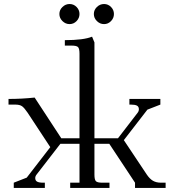

<svg xmlns="http://www.w3.org/2000/svg" viewBox="-20 -927 856 947"><path d="M22 -411.1V-439Q87.9 -439 150.9 -445.8L282.2 -245.1H372.1V-662.1Q372.1 -687 365 -694.6Q357.9 -702.1 333 -702.1H299.8V-729Q392.1 -729 434.1 -746.1L445.8 -717.8V-245.1H562L658.2 -370.1Q665 -378.4 665 -388.2Q665 -400.9 655.5 -406Q646 -411.1 626 -411.1H618.2V-439H771V-411.1L707 -386.2L590.8 -235.8L704.1 -65.9Q718.3 -44.9 734.4 -35.4Q750.5 -25.9 774.9 -25.9H796.9V0H646V-25.9L519 -217.8H445.8V-65.9Q445.8 -41 452.9 -33.4Q460 -25.9 484.9 -25.9H520V0H326.2V-25.9H372.1V-217.8H277.8L161.1 -66.9Q153.8 -58.1 153.8 -48.8Q153.8 -36.1 163.3 -31Q172.9 -25.9 192.9 -25.9H201.2V0H47.9V-25.9L111.8 -50.8L228 -201.2L116.2 -371.1Q100.6 -394 89.4 -402.6Q78.1 -411.1 55.2 -411.1ZM288.1 -823Q272.9 -837.9 272.9 -857.9Q272.9 -877.9 288.1 -892.6Q303.2 -907.2 323.2 -907.2Q343.3 -907.2 357.7 -892.6Q372.1 -877.9 372.1 -857.9Q372.1 -837.9 357.7 -823Q343.3 -808.1 323.2 -808.1Q303.2 -808.1 288.1 -823ZM458 -823Q442.9 -837.9 442.9 -857.9Q442.9 -877.9 458 -892.6Q473.1 -907.2 493.2 -907.2Q513.2 -907.2 527.6 -892.6Q542 -877.9 542 -857.9Q542 -837.9 527.6 -823Q513.2 -808.1 493.2 -808.1Q473.1 -808.1 458 -823Z"/></svg>

Font: Dihjauti
Style: Regular
Weight: 400
Designer: T. Christopher White
Version: Version 3.0.0